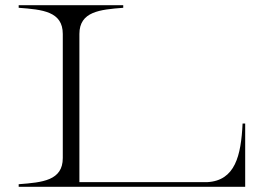

<svg xmlns="http://www.w3.org/2000/svg" viewBox="-20 -720 1039 740"><path d="M915 -244C909 -119 886 -24 779 -18H286V-589C286 -676 366 -683 455 -690V-700H52V-690C144 -683 222 -676 222 -589V-111C222 -24 144 -17 52 -10V0H925V-244Z"/></svg>

Font: Sprat Extended Light
Style: Regular
Weight: 300
Width: 9
Designer: Ethan Nakache
Foundry: Collletttivo
Version: Version 2.000;Glyphs 3.2 (3217)